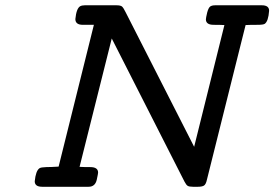

<svg xmlns="http://www.w3.org/2000/svg" viewBox="-20 -714 1049 734"><path d="M112.8 -21Q116.7 -61 130.9 -70.8Q136.7 -74.7 157.2 -75.2Q174.3 -75.2 204.1 -77.1L338.9 -619.1H296.9Q268.1 -619.1 268.1 -641.1Q272 -681.2 286.1 -689.9Q293 -693.8 304.2 -693.8H424.8Q440.9 -693.8 446.5 -689Q452.1 -684.1 460.9 -666L722.2 -152.8L837.9 -618.2Q823.7 -619.1 796.9 -619.1Q767.1 -619.1 767.1 -640.1Q767.1 -645 772 -666Q776.9 -684.1 783.4 -689Q790 -693.8 803.2 -693.8H981Q1008.8 -693.8 1008.8 -672.9Q1005.9 -632.8 992.2 -623Q986.3 -619.1 964.8 -619.1Q934.1 -619.1 918.9 -618.2L903.8 -558.1L771 -26.9Q767.1 -8.8 759.5 -4.4Q752 0 736.8 0H717.8Q703.6 0 697.8 -3.4Q691.9 -6.8 685.1 -20L407.2 -566.9L284.2 -76.2Q298.3 -75.2 325.2 -75.2Q355 -75.2 355 -54.2Q355 -50.3 350.1 -27.8Q344.2 0 318.8 0H141.1Q112.8 0 112.8 -21Z"/></svg>

Font: CMU Concrete
Style: BoldItalic
Weight: 700
Italic angle: -14.04°
Version: Version 0.7.0